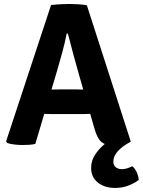

<svg xmlns="http://www.w3.org/2000/svg" viewBox="-20 -708 704 946"><path d="M632 111Q644 121 653 139.2Q662 157.5 663.5 178.5Q644.5 194 613.5 206Q582.5 218 547 218Q495.5 218 462.2 191.5Q429 165 429 119.5Q429 84 448.5 54.2Q468 24.5 494.5 2.8Q521 -19 542 -30L624.5 -10Q584 11.5 561.2 36.2Q538.5 61 538.5 88Q538.5 107 550.8 116.2Q563 125.5 580.5 125.5Q595 125.5 608.5 120.8Q622 116 632 111ZM231.5 -683Q250 -685.5 275.5 -687Q301 -688.5 320 -688.5Q338.5 -688.5 364.2 -687Q390 -685.5 408 -682L624.5 -10Q608.5 -1 583.5 3.8Q558.5 8.5 536.5 8.5Q500.5 8.5 480 -8.2Q459.5 -25 445.5 -74L369 -340.5Q357 -383 341.8 -438.5Q326.5 -494 314.5 -542.5H308.5Q301 -502 286.8 -449.8Q272.5 -397.5 261 -358.5L154 1Q140 4.5 123.5 5.5Q107 6.5 89.5 6.5Q72 6.5 50.5 4Q29 1.5 15.5 -3.5L10 -11.5ZM240.5 -146Q233.5 -146 223.5 -146.2Q213.5 -146.5 203.8 -146.8Q194 -147 187 -147H107.5L154.5 -266.5H224Q231 -266.5 240.5 -266.8Q250 -267 259.5 -267.2Q269 -267.5 275.5 -267.5H352Q359 -267.5 368.5 -267.2Q378 -267 387.5 -266.8Q397 -266.5 404 -266.5H476L514.5 -147H435.5Q428.5 -147 418.5 -146.8Q408.5 -146.5 398.8 -146.2Q389 -146 382 -146Z"/></svg>

Font: Signika Negative Light
Style: Bold
Weight: 700
Version: Version 2.001